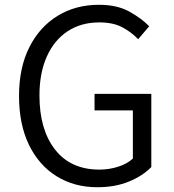

<svg xmlns="http://www.w3.org/2000/svg" viewBox="-20 -765 724 798"><path d="M384.8 13.2Q289.1 13.2 215.6 -32.2Q142.1 -77.6 100.6 -162.6Q59.1 -247.6 59.1 -366.2Q59.1 -483.4 101.8 -568.4Q144.5 -653.3 219.5 -699.2Q294.4 -745.1 391.1 -745.1Q466.8 -745.1 517.6 -716.8Q568.4 -688.5 600.1 -655.8L554.2 -602.1Q526.4 -631.3 488.3 -651.6Q450.2 -671.9 393.1 -671.9Q316.9 -671.9 261 -635Q205.1 -598.1 174.6 -530Q144 -461.9 144 -368.2Q144 -226.1 209 -143.1Q273.9 -60.1 393.1 -60.1Q434.1 -60.1 471.7 -72.3Q509.3 -84.5 532.2 -106V-306.2H373V-375H608.9V-70.8Q573.7 -34.2 516.1 -10.5Q458.5 13.2 384.8 13.2Z"/></svg>

Font: `nÑOS CN Normal
Style: Regular
Weight: 350
Designer: Ryoko NISHIZUKA ?XZm?[P (kana & ideographs); Paul D. Hunt (Latin, Greek & Cyrillic); Wenlong ZHANG _ e??? (bopomofo); Sa
Foundry: Adobe Systems Incorporated
Version: Version 1.004 June 21, 2023